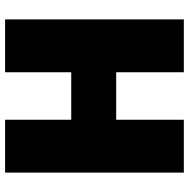

<svg xmlns="http://www.w3.org/2000/svg" viewBox="-14 -726 740 752"><g transform="rotate(-90 356.0 -350.0)"><path d="M56 0H263V-265H449V0H656V-700H449V-441H263V-700H56Z"/></g></svg>

Font: Fixel Text Black
Style: Regular
Weight: 900
Width: 4
Designer: AlfaBravo + MacPaw
Foundry: Kyrylo Tkachov, Marchela Mozhyna, Serhii Makarenko, Maria Weinstein, Zakhar Kryvoshyya
Version: Version 1.211